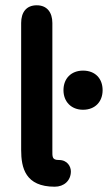

<svg xmlns="http://www.w3.org/2000/svg" viewBox="-20 -698 411 726"><path d="M248 -50C248 -68 235 -93 203 -93C176 -93 178 -105 178 -132V-611C178 -651 158 -678 119 -678C79 -678 60 -651 60 -611V-131C60 -63 76 8 187 8C222 8 248 -15 248 -50ZM294 -283C340 -283 368 -314 368 -357C368 -401 340 -431 294 -431C249 -431 220 -401 220 -357C220 -314 249 -283 294 -283Z"/></svg>

Font: SN Pro SemiBold
Style: Regular
Weight: 600
Designer: Tobias Whetton
Foundry: Supernotes
Version: Version 1.003;Glyphs 3.3 (3324)